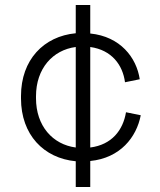

<svg xmlns="http://www.w3.org/2000/svg" viewBox="-20 -632 639 768"><path d="M283 116H341V12C461 0 526 -83 543 -171L484 -183C472 -111 427 -53 341 -42V-444C427 -432 471 -372 480 -303L539 -315C526 -402 461 -486 341 -498V-612H283V-499C155 -487 64 -393 64 -248V-238C64 -93 155 1 283 13ZM124 -239V-247C124 -358 191 -432 283 -444V-42C191 -54 124 -128 124 -239Z"/></svg>

Font: Meta Space Light
Style: Regular
Weight: 300
Designer: Meta Pool / Florian Karsten
Foundry: Meta Pool / Florian Karsten
Version: Version 2.000;Glyphs 3.1.1 (3137)